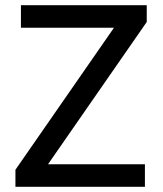

<svg xmlns="http://www.w3.org/2000/svg" viewBox="-20 -714 623 734"><path d="M39 -65 431 -630H541L149 -65ZM39 0V-65L119 -86H534V0ZM60 -608V-694H541V-630L460 -608Z"/></svg>

Font: yichuanluanma
Style: Regular
Weight: 400
Version: Version 1.00 March 24, 2023, initial release